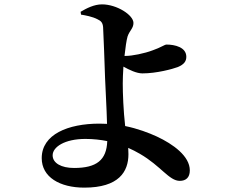

<svg xmlns="http://www.w3.org/2000/svg" viewBox="-20 -808 1040 879"><path d="M351 -741C370 -738 403 -732 426 -720C443 -712 450 -704 452 -684C454 -657 459 -506 461 -451C463 -394 468 -320 470 -241L435 -242C292 -242 171 -193 171 -84C171 3 254 51 366 51C524 51 568 -22 568 -102L567 -131C585 -123 603 -114 620 -104C717 -48 754 20 803 20C831 20 849 5 849 -28C849 -93 773 -148 698 -183C661 -200 611 -219 553 -231C545 -301 542 -380 542 -426C542 -445 543 -473 545 -503C572 -488 605 -472 632 -472C697 -472 770 -492 794 -501C823 -513 833 -528 833 -548C833 -592 780 -604 742 -604C734 -604 715 -590 680 -578C641 -563 584 -552 556 -552H550C554 -589 559 -624 564 -641C573 -668 591 -678 591 -703C591 -739 515 -788 447 -788C411 -788 376 -770 349 -754ZM471 -162C468 -75 422 -39 319 -39C261 -39 221 -61 221 -97C221 -135 276 -172 371 -172C407 -172 441 -168 471 -162Z"/></svg>

Font: Noto Serif SC
Style: Bold
Weight: 700
Designer: Ryoko NISHIZUKA 西塚涼子 (kana & ideographs); Frank Grießhammer (Latin, Greek & Cyrillic); Wenlong ZHANG 张文龙 (bopomofo); San
Foundry: Adobe
Version: Version 2.001;hotconv 1.1.0;makeotfexe 2.6.0